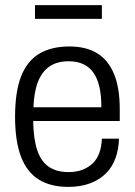

<svg xmlns="http://www.w3.org/2000/svg" viewBox="-20 -720 528 752"><path d="M247 12Q178 12 131.5 -17Q85 -46 62 -107Q39 -168 39 -263Q39 -360 62.5 -420.5Q86 -481 133.5 -509.5Q181 -538 252 -538Q317 -538 360.5 -511.5Q404 -485 426.5 -430.5Q449 -376 449 -293V-246H110Q111 -176 126 -131.5Q141 -87 171.5 -66.5Q202 -46 248 -46Q280 -46 304 -55.5Q328 -65 344.5 -81.5Q361 -98 369.5 -122.5Q378 -147 379 -177H446Q445 -136 432.5 -101Q420 -66 395 -41Q370 -16 333 -2Q296 12 247 12ZM111 -300H377Q377 -349 368.5 -383Q360 -417 343.5 -438.5Q327 -460 303.5 -470Q280 -480 249 -480Q203 -480 173.5 -459.5Q144 -439 128.5 -399Q113 -359 111 -300ZM117 -646V-700H379V-646Z"/></svg>

Font: Archivo SemiCondensed Light
Style: Regular
Weight: 300
Width: 4
Designer: Hector Gatti
Foundry: Omnibus-Type
Version: Version 2.001